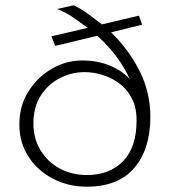

<svg xmlns="http://www.w3.org/2000/svg" viewBox="-20 -692 640 724"><path d="M307 12Q238 12 180 -18Q122 -48 87.5 -101Q53 -154 53 -223Q53 -293 87 -347Q121 -401 175 -432.5Q229 -464 290 -464Q347 -464 393.5 -445Q440 -426 469 -394Q450 -437 419.5 -478Q389 -519 347 -557L188 -519L174 -555L311 -587Q284 -606 256 -626Q228 -646 195 -658L258 -672Q284 -660 312 -639.5Q340 -619 364 -600L504 -633L516 -599L399 -570Q464 -507 505.5 -426Q547 -345 547 -251Q547 -130 486.5 -59Q426 12 307 12ZM308 -32Q393 -32 444 -84Q495 -136 495 -238Q495 -288 476.5 -322.5Q458 -357 428.5 -378.5Q399 -400 365 -410Q331 -420 299 -420Q250 -420 206 -397.5Q162 -375 134 -332Q106 -289 106 -227Q106 -169 133 -125Q160 -81 205.5 -56.5Q251 -32 308 -32Z"/></svg>

Font: Inconsolata Expanded Light
Style: Regular
Weight: 300
Width: 7
Monospace: yes
Designer: Raph Levien, Cyreal, Brenton Simpson
Foundry: Raph Levien, Cyreal, Google
Version: Version 3.001; ttfautohint (v1.8.2.53-6de2)